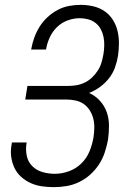

<svg xmlns="http://www.w3.org/2000/svg" viewBox="-20 -763 540 791"><path d="M202 8Q177 8 152.5 4.5Q128 1 106 -9Q84 -19 66.5 -35Q49 -51 39 -72.5Q29 -94 26 -118.5Q23 -143 28 -169L29 -176H90L89 -171Q85 -145 90.5 -120Q96 -95 113.5 -78Q131 -61 155.5 -54Q180 -47 206 -47Q235 -47 264 -57.5Q293 -68 315 -89.5Q337 -111 348.5 -139Q360 -167 365 -196Q368 -216 368.5 -235.5Q369 -255 364.5 -273.5Q360 -292 350 -308Q340 -324 325 -334.5Q310 -345 291 -349Q272 -353 252 -353H84L93 -409H261Q278 -409 295.5 -412Q313 -415 329.5 -423Q346 -431 359.5 -444Q373 -457 383 -472.5Q393 -488 398 -505Q403 -522 406 -539Q409 -557 409.5 -575.5Q410 -594 406.5 -611Q403 -628 395 -643Q387 -658 373.5 -668.5Q360 -679 343 -683.5Q326 -688 308 -688Q284 -688 259 -679Q234 -670 215 -651.5Q196 -633 185 -609Q174 -585 170 -561L169 -559H108L109 -562Q113 -585 121.5 -608.5Q130 -632 143.5 -653.5Q157 -675 176 -692.5Q195 -710 217.5 -722Q240 -734 264.5 -738.5Q289 -743 313 -743Q339 -743 364.5 -737Q390 -731 410.5 -717Q431 -703 444.5 -682Q458 -661 464 -636.5Q470 -612 470 -585.5Q470 -559 466 -532Q462 -508 453.5 -484.5Q445 -461 429 -440.5Q413 -420 391.5 -404.5Q370 -389 347 -380Q372 -369 391 -348.5Q410 -328 419.5 -301.5Q429 -275 429 -245.5Q429 -216 425 -187Q420 -161 411.5 -135Q403 -109 388 -86Q373 -63 352 -44Q331 -25 306 -13Q281 -1 254.5 3.5Q228 8 202 8Z"/></svg>

Font: Iosevka Light
Style: Italic
Weight: 300
Italic angle: -9°
Monospace: yes
Designer: Belleve Invis
Foundry: Belleve Invis
Version: Version 32.5.0; ttfautohint (v1.8.4)